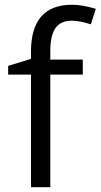

<svg xmlns="http://www.w3.org/2000/svg" viewBox="-20 -785 422 805"><path d="M327.1 -472.2H190.9V0H109.9V-472.2H14.2V-508.8L109.9 -538.1V-567.9Q109.9 -765.1 282.2 -765.1Q324.7 -765.1 381.8 -748L360.8 -683.1Q314 -698.2 280.8 -698.2Q234.9 -698.2 212.9 -667.7Q190.9 -637.2 190.9 -569.8V-535.2H327.1Z"/></svg>

Font: f07686384
Style: Regular
Weight: 400
Foundry: Ascender Corporation
Version: Version 1.10